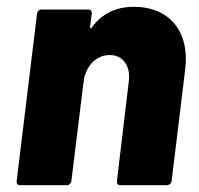

<svg xmlns="http://www.w3.org/2000/svg" viewBox="-20 -545 586 565"><path d="M375 -525C321 -525 280 -505 250 -464C248 -460 245 -461 245 -466L250 -505C251 -512 247 -517 240 -517H102C95 -517 90 -512 89 -505L29 -12C28 -5 32 0 39 0H177C183 0 189 -5 190 -12L226 -305H227V-312C236 -355 265 -383 303 -383C342 -383 365 -351 359 -305L324 -12C323 -5 327 0 334 0H471C478 0 484 -5 485 -12L525 -341C539 -457 474 -525 375 -525Z"/></svg>

Font: Barlow ExtraBold
Style: Italic
Weight: 800
Italic angle: -7°
Designer: Jeremy Tribby
Foundry: Tribby Type
Version: Version 1.422;hotconv 1.0.109;makeotfexe 2.5.65596